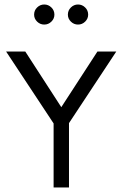

<svg xmlns="http://www.w3.org/2000/svg" viewBox="-20 -821 536 841"><path d="M129.4 -756.8Q129.4 -775.4 142.6 -788.3Q155.8 -801.3 173.8 -801.3Q191.9 -801.3 205.1 -788.3Q218.3 -775.4 218.3 -756.8Q218.3 -739.3 205.1 -726.3Q191.9 -713.4 173.8 -713.4Q155.8 -713.4 142.6 -726.3Q129.4 -739.3 129.4 -756.8ZM277.3 -756.8Q277.3 -775.4 290.5 -788.3Q303.7 -801.3 321.8 -801.3Q339.8 -801.3 353 -788.3Q366.2 -775.4 366.2 -756.8Q366.2 -739.3 353 -726.3Q339.8 -713.4 321.8 -713.4Q303.7 -713.4 290.5 -726.3Q277.3 -739.3 277.3 -756.8ZM214.8 0V-280.3L6.8 -595.2H90.8L248.5 -351.6L406.7 -595.2H489.3L282.2 -281.7V0Z"/></svg>

Font: Now
Style: Regular
Weight: 400
Designer: Alfredo Marco Pradil
Foundry: Alfredo Marco Pradil
Version: Version 1.200;hotconv 1.0.109;makeotfexe 2.5.65596